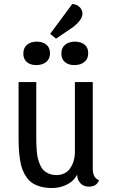

<svg xmlns="http://www.w3.org/2000/svg" viewBox="-20 -922 565 964"><path d="M342.8 -901.9Q361.3 -900.9 375 -890.4Q388.7 -879.9 393.1 -862.8Q397.5 -839.8 379.4 -817.4Q361.3 -794.9 335 -777.8L261.2 -728L231.9 -752ZM164.1 -712.9Q194.3 -712.9 212.6 -698Q231 -683.1 231 -654.8Q231 -626 211.7 -610.6Q192.4 -595.2 162.1 -595.2Q132.8 -595.2 115 -610.1Q97.2 -625 97.2 -652.8Q97.2 -682.1 116 -697.5Q134.8 -712.9 164.1 -712.9ZM356 -712.9Q386.2 -712.9 404.5 -698Q422.9 -683.1 422.9 -654.8Q422.9 -626 403.3 -610.6Q383.8 -595.2 353 -595.2Q324.2 -595.2 306.2 -610.1Q288.1 -625 288.1 -652.8Q288.1 -682.1 307.1 -697.5Q326.2 -712.9 356 -712.9ZM445.8 -74.2Q445.8 -28.8 477.1 -17.1Q465.8 15.1 425.8 15.1Q400.4 15.1 384 -1.7Q367.7 -18.6 367.2 -45.9Q352.1 -13.7 316.7 4.2Q281.2 22 242.2 22Q210.4 22 185.5 15.4Q160.6 8.8 143.1 -2.7Q125.5 -14.2 112.8 -32.7Q100.1 -51.3 92.5 -71.3Q85 -91.3 80.6 -119.4Q76.2 -147.5 74.7 -174.1Q73.2 -200.7 73.2 -235.8V-509.8H162.1V-241.2Q162.1 -216.8 162.4 -202.4Q162.6 -188 164.6 -164.3Q166.5 -140.6 170.2 -126.2Q173.8 -111.8 181.4 -94.2Q189 -76.7 199.5 -66.7Q210 -56.6 226.1 -49.8Q242.2 -43 263.2 -43Q308.1 -43 332 -76.7Q356 -110.4 356 -162.1V-509.8H445.8Z"/></svg>

Font: Sansita Light
Style: Regular
Weight: 300
Designer: Pablo Cosgaya
Foundry: Omnibus-Type
Version: Version 1.006;hotconv 1.0.109;makeotfexe 2.5.65596